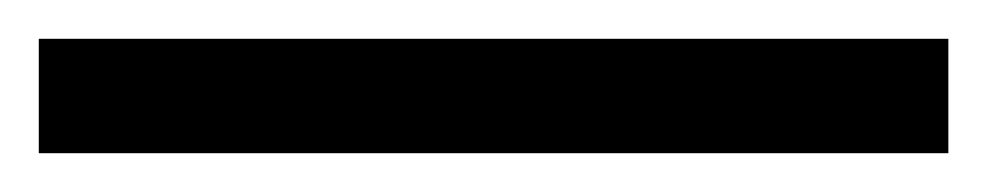

<svg xmlns="http://www.w3.org/2000/svg" viewBox="-25 -839 509 99"><path d="M-5 -760V-819H464V-760Z"/></svg>

Font: Noto Serif Ethiopic Black
Style: Regular
Weight: 900
Designer: Monotype Design Team
Foundry: Monotype Imaging Inc.
Version: Version 2.102; ttfautohint (v1.8.4.7-5d5b)